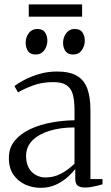

<svg xmlns="http://www.w3.org/2000/svg" viewBox="-20 -870 517 898"><path d="M170 8.5Q133.5 8.5 99.5 -6.2Q65.5 -21 43.5 -51.8Q21.5 -82.5 21.5 -131Q21.5 -179.5 49.8 -213Q78 -246.5 123.8 -267.2Q169.5 -288 223.5 -297.5Q277.5 -307 328.5 -307.5V-355.5Q328.5 -399 320.8 -427.8Q313 -456.5 291.8 -471.2Q270.5 -486 229.5 -486Q177 -486 135.2 -470.5Q93.5 -455 64 -438L47.5 -467.5Q62.5 -479.5 92.5 -495.5Q122.5 -511.5 162.2 -523.5Q202 -535.5 246 -535.5Q305 -535.5 339.2 -515.8Q373.5 -496 388.2 -456Q403 -416 403 -354.5V-32.5H459.5V-8Q449 -5 435.5 -1.5Q422 2 407.2 4.5Q392.5 7 377 7Q355 7 343.5 -1.5Q332 -10 332 -34.5V-79.5Q322 -65.5 299.5 -44.5Q277 -23.5 244.2 -7.5Q211.5 8.5 170 8.5ZM193.5 -40Q232 -40 265.8 -58Q299.5 -76 328.5 -104.5V-274Q263 -274 211.8 -258.2Q160.5 -242.5 131.2 -212.8Q102 -183 102 -140.5Q102 -107.5 114.5 -85Q127 -62.5 148 -51.2Q169 -40 193.5 -40ZM146.5 -615Q122 -615 111 -631Q100 -647 100 -670Q100 -695 114.5 -714.8Q129 -734.5 154 -734.5H155Q179.5 -734.5 190.5 -718.5Q201.5 -702.5 201.5 -679.5Q201.5 -654.5 187 -634.8Q172.5 -615 147.5 -615ZM321.5 -615Q297.5 -615 286.2 -631Q275 -647 275 -670Q275 -695 289.8 -714.8Q304.5 -734.5 329 -734.5H330Q354.5 -734.5 365.5 -718.5Q376.5 -702.5 376.5 -679.5Q376.5 -654.5 362.2 -634.8Q348 -615 322.5 -615ZM364 -849.5V-792H114.5V-849.5Z"/></svg>

Font: Merriweather 96pt Light
Style: Regular
Weight: 300
Version: Version 2.100